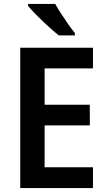

<svg xmlns="http://www.w3.org/2000/svg" viewBox="-20 -957 547 977"><path d="M453 0H83V-714H453V-609H207V-424H437V-319H207V-106H453ZM261 -937Q273 -915 291 -887.5Q309 -860 327.5 -833.5Q346 -807 361 -789V-777H279Q257 -794 226 -822.5Q195 -851 166.5 -879.5Q138 -908 123 -927V-937Z"/></svg>

Font: Noto Sans Devanagari SemiCondensed SemiBold
Style: Regular
Weight: 600
Width: 4
Designer: Jelle Bosma - Monotype Design Team
Foundry: Monotype Imaging Inc.
Version: Version 2.004; ttfautohint (v1.8.4.7-5d5b)